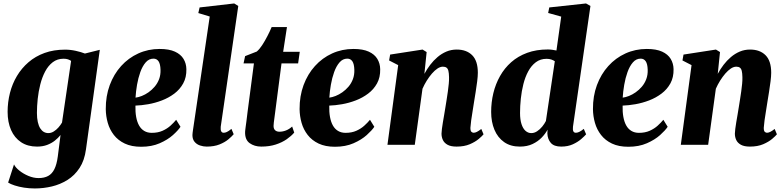

<svg xmlns="http://www.w3.org/2000/svg" viewBox="-20 -837 4532 1110"><path d="M477 26.5Q468.5 90.5 440 134Q411.5 177.5 369.8 203.5Q328 229.5 279.5 241Q231 252.5 181.5 252.5Q149 252.5 119 247.8Q89 243 65 235.2Q41 227.5 27 218.5L61 113.5Q69 131 91.8 149.2Q114.5 167.5 144.2 180Q174 192.5 203 192.5Q236 192.5 258.5 180.2Q281 168 294.5 140.8Q308 113.5 314 68.5L330 -56.5Q316 -39 296.8 -23.8Q277.5 -8.5 252 1Q226.5 10.5 194 10.5Q140 10.5 102 -14.8Q64 -40 44 -85.2Q24 -130.5 24 -190.5Q24 -246.5 37.5 -299.5Q51 -352.5 78 -397.8Q105 -443 144.8 -477.2Q184.5 -511.5 237.5 -530.8Q290.5 -550 356 -550Q387.5 -550 418.5 -543Q449.5 -536 471 -527.5L557 -549ZM391 -485Q384 -490 373.2 -493.8Q362.5 -497.5 347.5 -497.5Q311.5 -497.5 285.2 -477.5Q259 -457.5 241.2 -424Q223.5 -390.5 213 -349.2Q202.5 -308 198 -265.2Q193.5 -222.5 193.5 -184Q193.5 -154 198.5 -131.8Q203.5 -109.5 212.5 -95.2Q221.5 -81 233.5 -74.2Q245.5 -67.5 259.5 -67.5Q275.5 -67.5 290.5 -76.8Q305.5 -86 318 -100.2Q330.5 -114.5 338.5 -128.5Z M1023.5 -104Q1010 -83.5 979.8 -56.2Q949.5 -29 903.2 -8.8Q857 11.5 796 11.5Q740.5 11.5 701.5 -7Q662.5 -25.5 638.2 -56.8Q614 -88 603 -126.8Q592 -165.5 591.5 -206Q591 -281.5 614.5 -345Q638 -408.5 680.2 -455.2Q722.5 -502 779.5 -528Q836.5 -554 903 -554Q957.5 -554 991.2 -538.5Q1025 -523 1041 -496.5Q1057 -470 1057.5 -437Q1058.5 -390 1039.2 -355Q1020 -320 987.8 -295.8Q955.5 -271.5 916.2 -256.5Q877 -241.5 837 -234.5Q797 -227.5 763 -226.5Q762 -190 767.2 -161Q772.5 -132 784 -111.5Q795.5 -91 814 -80Q832.5 -69 857.5 -69Q893 -69 919.8 -81Q946.5 -93 965.8 -110.5Q985 -128 998.5 -144.5ZM867.5 -498Q841 -498 822.2 -476.2Q803.5 -454.5 791.2 -420.2Q779 -386 772.2 -346.8Q765.5 -307.5 763.5 -272.5Q780 -274.5 799.8 -282.2Q819.5 -290 838.8 -303.5Q858 -317 874.2 -336Q890.5 -355 899.8 -379.5Q909 -404 908 -433.5Q907 -467.5 896.5 -482.8Q886 -498 867.5 -498Z M1256 -104Q1254.5 -86.5 1258.8 -78Q1263 -69.5 1273.5 -69.5Q1281 -69.5 1291 -73.8Q1301 -78 1318 -92L1331 -61Q1320 -48 1300 -31.2Q1280 -14.5 1249 -2Q1218 10.5 1175 10.5Q1155.5 10.5 1136.2 4Q1117 -2.5 1104.8 -17.2Q1092.5 -32 1092.5 -56Q1092.5 -61.5 1093.5 -69Q1094.5 -76.5 1095.5 -84.2Q1096.5 -92 1097.5 -97.5L1192.5 -741.5L1126.5 -761.5L1134 -794L1334 -817L1357.5 -802.5Z M1571 -189.5Q1568.5 -170.5 1566.5 -155.2Q1564.5 -140 1563 -128.5Q1561.5 -117 1561.5 -109Q1561.5 -92 1570.8 -83.8Q1580 -75.5 1595.5 -75.5Q1614.5 -75.5 1633.2 -82.8Q1652 -90 1669 -105.5L1681 -70.5Q1664.5 -51 1637.8 -32.2Q1611 -13.5 1574.2 -1.5Q1537.5 10.5 1490.5 10.5Q1451 10.5 1423.2 -9.5Q1395.5 -29.5 1397 -75Q1397 -78 1397.8 -84.5Q1398.5 -91 1400.2 -103.5Q1402 -116 1404.8 -137.5Q1407.5 -159 1411.5 -192L1448 -470.5H1388L1397 -512.5L1464.5 -539Q1480.5 -552.5 1496.2 -576.8Q1512 -601 1526.2 -628.8Q1540.5 -656.5 1550.5 -680.5H1639L1617 -537.5H1713L1703.5 -470.5H1607.5Z M2144 -104Q2130.5 -83.5 2100.2 -56.2Q2070 -29 2023.8 -8.8Q1977.5 11.5 1916.5 11.5Q1861 11.5 1822 -7Q1783 -25.5 1758.8 -56.8Q1734.5 -88 1723.5 -126.8Q1712.5 -165.5 1712 -206Q1711.5 -281.5 1735 -345Q1758.5 -408.5 1800.8 -455.2Q1843 -502 1900 -528Q1957 -554 2023.5 -554Q2078 -554 2111.8 -538.5Q2145.5 -523 2161.5 -496.5Q2177.5 -470 2178 -437Q2179 -390 2159.8 -355Q2140.5 -320 2108.2 -295.8Q2076 -271.5 2036.8 -256.5Q1997.5 -241.5 1957.5 -234.5Q1917.5 -227.5 1883.5 -226.5Q1882.5 -190 1887.8 -161Q1893 -132 1904.5 -111.5Q1916 -91 1934.5 -80Q1953 -69 1978 -69Q2013.5 -69 2040.2 -81Q2067 -93 2086.2 -110.5Q2105.5 -128 2119 -144.5ZM1988 -498Q1961.5 -498 1942.8 -476.2Q1924 -454.5 1911.8 -420.2Q1899.5 -386 1892.8 -346.8Q1886 -307.5 1884 -272.5Q1900.5 -274.5 1920.2 -282.2Q1940 -290 1959.2 -303.5Q1978.5 -317 1994.8 -336Q2011 -355 2020.2 -379.5Q2029.5 -404 2028.5 -433.5Q2027.5 -467.5 2017 -482.8Q2006.5 -498 1988 -498Z M2433.5 -410Q2448 -437 2467 -462Q2486 -487 2509.5 -507Q2533 -527 2560.8 -538.8Q2588.5 -550.5 2620.5 -550.5Q2677 -550.5 2709.8 -517.8Q2742.5 -485 2742.5 -416.5Q2742.5 -397 2738.8 -367.2Q2735 -337.5 2730 -305.8Q2725 -274 2720.5 -247Q2717 -222 2712.2 -194.2Q2707.5 -166.5 2704 -141Q2700.5 -115.5 2699.5 -98Q2699.5 -80 2705.5 -74.8Q2711.5 -69.5 2718 -69.5Q2726.5 -69.5 2736.8 -74.5Q2747 -79.5 2762.5 -91.5L2775.5 -60.5Q2768 -51 2748 -34Q2728 -17 2696 -3.2Q2664 10.5 2619.5 10.5Q2586.5 10.5 2567.5 0Q2548.5 -10.5 2540.5 -27.5Q2532.5 -44.5 2532.5 -64.5Q2532.5 -74.5 2534.8 -91.8Q2537 -109 2540.5 -130.2Q2544 -151.5 2548 -174Q2552 -196.5 2555 -216.5Q2558.5 -238 2562.2 -261.5Q2566 -285 2569.2 -308.2Q2572.5 -331.5 2574.5 -352.8Q2576.5 -374 2576 -391Q2575.5 -414.5 2572.2 -427.5Q2569 -440.5 2561.2 -446Q2553.5 -451.5 2540.5 -451.5Q2525.5 -451.5 2509.2 -440.8Q2493 -430 2477.2 -411.8Q2461.5 -393.5 2447.2 -370.8Q2433 -348 2422.5 -324L2378 0H2220L2282 -460.5L2229.5 -487.5L2235.5 -521.5L2423 -550.5L2446.5 -536Z M3292.5 -104.5Q3290.5 -87 3294.5 -78.2Q3298.5 -69.5 3309 -69.5Q3317.5 -69.5 3328.2 -74.2Q3339 -79 3355 -92L3368.5 -60.5Q3359 -49.5 3339.8 -32.8Q3320.5 -16 3291.8 -2.8Q3263 10.5 3224.5 10.5Q3183 10.5 3164.5 -10.8Q3146 -32 3144.5 -65L3145.5 -87.5Q3134 -65 3112.2 -42.2Q3090.5 -19.5 3059 -4.5Q3027.5 10.5 2985.5 10.5Q2931.5 10.5 2894.5 -15.5Q2857.5 -41.5 2838.5 -86.8Q2819.5 -132 2819.5 -190Q2819.5 -245.5 2832.2 -298.5Q2845 -351.5 2870.8 -397.2Q2896.5 -443 2935.5 -477.5Q2974.5 -512 3027.5 -531.5Q3080.5 -551 3147 -551Q3159.5 -551 3172.8 -549.2Q3186 -547.5 3197 -545L3224.5 -741L3149 -762L3155.5 -794L3368 -817L3393.5 -802.5ZM3187.5 -483Q3179.5 -488.5 3167.5 -492.8Q3155.5 -497 3140 -497Q3104 -497 3077.8 -477.2Q3051.5 -457.5 3033.8 -424.5Q3016 -391.5 3005.8 -350.8Q2995.5 -310 2991 -266.8Q2986.5 -223.5 2986.5 -184Q2986.5 -145.5 2995 -119.5Q3003.5 -93.5 3018.2 -80.5Q3033 -67.5 3051.5 -67.5Q3069 -67.5 3085.2 -78.2Q3101.5 -89 3114.8 -105.2Q3128 -121.5 3136 -137.5Z M3840 -104Q3826.5 -83.5 3796.2 -56.2Q3766 -29 3719.8 -8.8Q3673.5 11.5 3612.5 11.5Q3557 11.5 3518 -7Q3479 -25.5 3454.8 -56.8Q3430.5 -88 3419.5 -126.8Q3408.5 -165.5 3408 -206Q3407.5 -281.5 3431 -345Q3454.5 -408.5 3496.8 -455.2Q3539 -502 3596 -528Q3653 -554 3719.5 -554Q3774 -554 3807.8 -538.5Q3841.5 -523 3857.5 -496.5Q3873.5 -470 3874 -437Q3875 -390 3855.8 -355Q3836.5 -320 3804.2 -295.8Q3772 -271.5 3732.8 -256.5Q3693.5 -241.5 3653.5 -234.5Q3613.5 -227.5 3579.5 -226.5Q3578.5 -190 3583.8 -161Q3589 -132 3600.5 -111.5Q3612 -91 3630.5 -80Q3649 -69 3674 -69Q3709.5 -69 3736.2 -81Q3763 -93 3782.2 -110.5Q3801.5 -128 3815 -144.5ZM3684 -498Q3657.5 -498 3638.8 -476.2Q3620 -454.5 3607.8 -420.2Q3595.5 -386 3588.8 -346.8Q3582 -307.5 3580 -272.5Q3596.5 -274.5 3616.2 -282.2Q3636 -290 3655.2 -303.5Q3674.5 -317 3690.8 -336Q3707 -355 3716.2 -379.5Q3725.5 -404 3724.5 -433.5Q3723.5 -467.5 3713 -482.8Q3702.5 -498 3684 -498Z M4129.5 -410Q4144 -437 4163 -462Q4182 -487 4205.5 -507Q4229 -527 4256.8 -538.8Q4284.5 -550.5 4316.5 -550.5Q4373 -550.5 4405.8 -517.8Q4438.5 -485 4438.5 -416.5Q4438.5 -397 4434.8 -367.2Q4431 -337.5 4426 -305.8Q4421 -274 4416.5 -247Q4413 -222 4408.2 -194.2Q4403.5 -166.5 4400 -141Q4396.5 -115.5 4395.5 -98Q4395.5 -80 4401.5 -74.8Q4407.5 -69.5 4414 -69.5Q4422.5 -69.5 4432.8 -74.5Q4443 -79.5 4458.5 -91.5L4471.5 -60.5Q4464 -51 4444 -34Q4424 -17 4392 -3.2Q4360 10.5 4315.5 10.5Q4282.5 10.5 4263.5 0Q4244.5 -10.5 4236.5 -27.5Q4228.5 -44.5 4228.5 -64.5Q4228.5 -74.5 4230.8 -91.8Q4233 -109 4236.5 -130.2Q4240 -151.5 4244 -174Q4248 -196.5 4251 -216.5Q4254.5 -238 4258.2 -261.5Q4262 -285 4265.2 -308.2Q4268.5 -331.5 4270.5 -352.8Q4272.5 -374 4272 -391Q4271.5 -414.5 4268.2 -427.5Q4265 -440.5 4257.2 -446Q4249.5 -451.5 4236.5 -451.5Q4221.5 -451.5 4205.2 -440.8Q4189 -430 4173.2 -411.8Q4157.5 -393.5 4143.2 -370.8Q4129 -348 4118.5 -324L4074 0H3916L3978 -460.5L3925.5 -487.5L3931.5 -521.5L4119 -550.5L4142.5 -536Z"/></svg>

Font: Merriweather 60pt Black
Style: Italic
Weight: 900
Italic angle: -7.8°
Version: Version 2.101